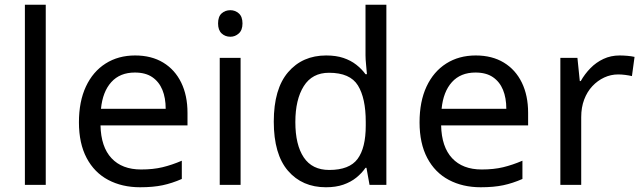

<svg xmlns="http://www.w3.org/2000/svg" viewBox="-20 -780 2712 810"><path d="M173 0H85V-760H173Z M550 -546Q619 -546 668.5 -516Q718 -486 744.5 -431.5Q771 -377 771 -304V-251H404Q406 -160 450.5 -112.5Q495 -65 575 -65Q626 -65 665.5 -74.5Q705 -84 747 -102V-25Q706 -7 666 1.5Q626 10 571 10Q495 10 436.5 -21Q378 -52 345.5 -113.5Q313 -175 313 -264Q313 -352 342.5 -415Q372 -478 425.5 -512Q479 -546 550 -546ZM549 -474Q486 -474 449.5 -433.5Q413 -393 406 -321H679Q679 -367 665 -401Q651 -435 622.5 -454.5Q594 -474 549 -474Z M995 -536V0H907V-536ZM952 -737Q972 -737 987.5 -723.5Q1003 -710 1003 -681Q1003 -653 987.5 -639Q972 -625 952 -625Q930 -625 915 -639Q900 -653 900 -681Q900 -710 915 -723.5Q930 -737 952 -737Z M1355 10Q1255 10 1195 -59.5Q1135 -129 1135 -267Q1135 -405 1195.5 -475.5Q1256 -546 1356 -546Q1398 -546 1429 -535.5Q1460 -525 1483 -507Q1506 -489 1522 -467H1528Q1527 -480 1524.5 -505.5Q1522 -531 1522 -546V-760H1610V0H1539L1526 -72H1522Q1506 -49 1483 -30.5Q1460 -12 1428.5 -1Q1397 10 1355 10ZM1369 -63Q1454 -63 1488.5 -109.5Q1523 -156 1523 -250V-266Q1523 -366 1490 -419.5Q1457 -473 1368 -473Q1297 -473 1261.5 -416.5Q1226 -360 1226 -265Q1226 -169 1261.5 -116Q1297 -63 1369 -63Z M1987 -546Q2056 -546 2105.5 -516Q2155 -486 2181.5 -431.5Q2208 -377 2208 -304V-251H1841Q1843 -160 1887.5 -112.5Q1932 -65 2012 -65Q2063 -65 2102.5 -74.5Q2142 -84 2184 -102V-25Q2143 -7 2103 1.5Q2063 10 2008 10Q1932 10 1873.5 -21Q1815 -52 1782.5 -113.5Q1750 -175 1750 -264Q1750 -352 1779.5 -415Q1809 -478 1862.5 -512Q1916 -546 1987 -546ZM1986 -474Q1923 -474 1886.5 -433.5Q1850 -393 1843 -321H2116Q2116 -367 2102 -401Q2088 -435 2059.5 -454.5Q2031 -474 1986 -474Z M2594 -546Q2609 -546 2626.5 -544.5Q2644 -543 2657 -540L2646 -459Q2633 -462 2617.5 -464Q2602 -466 2588 -466Q2557 -466 2529 -453Q2501 -440 2479 -416.5Q2457 -393 2444.5 -360Q2432 -327 2432 -286V0H2344V-536H2416L2426 -438H2430Q2447 -468 2471 -492.5Q2495 -517 2526 -531.5Q2557 -546 2594 -546Z"/></svg>

Font: Noto Sans Armenian
Style: Regular
Weight: 400
Designer: Monotype Design Team
Foundry: Monotype Imaging Inc.
Version: Version 2.007